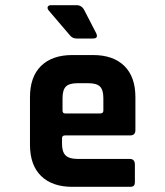

<svg xmlns="http://www.w3.org/2000/svg" viewBox="-20 -723 640 743"><path d="M340 -574H276Q260 -574 250 -587L168 -683Q162 -691 165 -697Q168 -703 178 -703H276Q296 -703 306 -684L352 -595Q362 -574 340 -574ZM482 0H260Q182 0 139 -42Q96 -84 96 -163V-347Q96 -426 139 -468Q182 -510 260 -510H340Q418 -510 461 -468Q504 -426 504 -347V-220Q504 -199 484 -199H232Q220 -199 220 -188V-166Q220 -135 234 -121.5Q248 -108 280 -108H482Q502 -108 502 -86V-20Q502 -9 498 -4.5Q494 0 482 0ZM232 -284H368Q380 -284 380 -295V-343Q380 -375 367 -388Q354 -401 322 -401H280Q248 -401 235 -388Q222 -375 222 -343V-295Q222 -284 232 -284Z"/></svg>

Font: RajdhaniMono
Style: Bold
Weight: 700
Monospace: yes
Designer: Satya Rajpurohit, Jyotish Sonowal
Foundry: Indian Type Foundry
Version: Version 1.201;PS 1.0;hotconv 1.0.78;makeotf.lib2.5.61930; tt